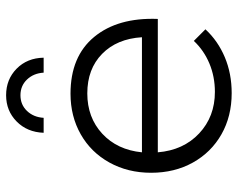

<svg xmlns="http://www.w3.org/2000/svg" viewBox="-95 -682 779 629"><g transform="rotate(-90 294.5 -367.5)"><path d="M547 -240H110Q117 -156 172 -104.5Q227 -53 308 -53Q358 -53 401 -71Q444 -89 475 -122L513 -84Q475 -43 421.5 -20.5Q368 2 304 2Q228 2 169 -31.5Q110 -65 76.5 -125Q43 -185 43 -262Q43 -338 76.5 -398.5Q110 -459 169 -492.5Q228 -526 302 -526Q424 -526 488 -448.5Q552 -371 547 -240ZM487 -292Q482 -374 432.5 -422.5Q383 -471 303 -471Q224 -471 171 -422Q118 -373 110 -292ZM174 -614Q176 -668 211 -702.5Q246 -737 297 -737Q349 -737 384 -702.5Q419 -668 420 -614H371Q369 -647 348.5 -668.5Q328 -690 297 -690Q266 -690 245.5 -668.5Q225 -647 223 -614Z"/></g></svg>

Font: Gontserrat Light
Style: Regular
Weight: 300
Designer: Julieta Ulanovsky
Foundry: Julieta Ulanovsky
Version: Version 6.001